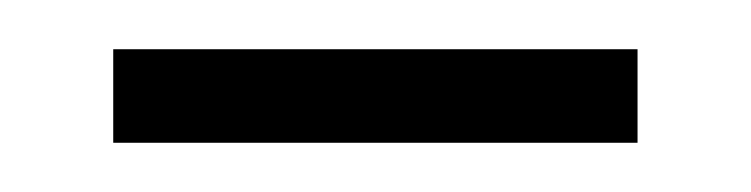

<svg xmlns="http://www.w3.org/2000/svg" viewBox="-20 -311 305 78"><path d="M26 -253H239V-291H26Z"/></svg>

Font: Noto Sans Georgian ExtraCondensed ExtraLight
Style: Regular
Weight: 200
Width: 2
Designer: Monotype Design Team, Akaki Razmadze
Foundry: Google LLC
Version: Version 2.005